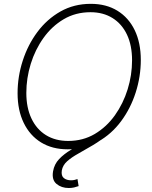

<svg xmlns="http://www.w3.org/2000/svg" viewBox="-20 -757 783 986"><path d="M328.1 9.8Q248.5 9.8 190.9 -25.6Q133.3 -61 101.8 -126Q70.3 -190.9 70.3 -278.3Q70.3 -363.3 96.7 -445.1Q123 -526.9 172.1 -592.8Q221.2 -658.7 290.5 -698Q359.9 -737.3 446.3 -737.3Q525.4 -737.3 583 -701.9Q640.6 -666.5 671.9 -601.8Q703.1 -537.1 703.1 -449.2Q703.1 -364.3 677 -282.5Q650.9 -200.7 602.1 -134.8Q553.2 -68.8 483.9 -29.5Q414.6 9.8 328.1 9.8ZM330.1 -33.2Q406.2 -33.2 466.8 -69.1Q527.3 -105 570.1 -165Q612.8 -225.1 635.5 -298.3Q658.2 -371.6 658.2 -447.3Q658.2 -523.9 632.1 -579.1Q606 -634.3 557.9 -664.3Q509.8 -694.3 444.8 -694.3Q368.2 -694.3 307.4 -658.4Q246.6 -622.6 203.6 -562.5Q160.6 -502.4 137.9 -429Q115.2 -355.5 115.2 -279.8Q115.2 -204.1 141.4 -148.7Q167.5 -93.3 215.8 -63.2Q264.2 -33.2 330.1 -33.2ZM333 208.5Q295.4 208.5 270.3 187.5Q245.1 166.5 252.4 123Q258.8 85.9 283.7 59.8Q308.6 33.7 345 12Q381.3 -9.8 424.1 -33.2Q466.8 -56.6 509.3 -88.9Q551.8 -121.1 588.1 -168.2Q624.5 -215.3 648.9 -283.7Q673.3 -352.1 679.7 -448.7L703.1 -449.2Q697.8 -349.6 674.3 -277.6Q650.9 -205.6 615.7 -155.3Q580.6 -105 539.6 -70.6Q498.5 -36.1 458 -12Q417.5 12.2 382.6 31.5Q347.7 50.8 325 71Q302.2 91.3 297.4 118.7Q293.5 146 307.9 157.5Q322.3 168.9 345.2 168.9Q354.5 168.9 362.8 167Q371.1 165 377.9 162.6L383.8 198.7Q373 202.6 360.6 205.6Q348.1 208.5 333 208.5Z"/></svg>

Font: Inter 18pt ExtraLight
Style: Italic
Weight: 250
Italic angle: -9.3988°
Designer: Rasmus Andersson
Foundry: rsms
Version: Version 4.001;git-66647c0bb